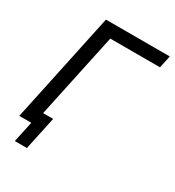

<svg xmlns="http://www.w3.org/2000/svg" viewBox="-200 -825 979 1076"><g transform="rotate(30 289.5 -287.5)"><path d="M166 -710H579.1L562 -629.9H240.2L123 -80.1H188L142.1 134.8H64L92.8 0H15.1L30.8 -73.2Z"/></g></svg>

Font: Rawline Medium
Style: Italic
Weight: 500
Italic angle: -12°
Designer: Matt McInerney, Pablo Impallari, Rodrigo Fuenzalida
Foundry: Matt McInerney, Pablo Impallari, Rodrigo Fuenzalida
Version: Version 4.020;PS 004.020;hotconv 1.0.88;makeotf.lib2.5.64775